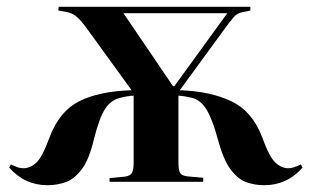

<svg xmlns="http://www.w3.org/2000/svg" viewBox="-20 -536 919 566"><path d="M120 10Q53 10 7 -42L12 -51Q24 -46 32 -43Q40 -40 49 -40Q69 -40 87 -56.5Q105 -73 126 -131Q155 -208 213.5 -237.5Q272 -267 368 -270L236 -452Q218 -477 205.5 -487Q193 -497 180 -500L152 -505L153 -516H718V-505L694 -500Q679 -497 669 -485.5Q659 -474 640 -448L510 -270Q600 -267 662 -237.5Q724 -208 753 -131Q774 -73 792 -56.5Q810 -40 830 -40Q839 -40 847 -43Q855 -46 867 -51L872 -42Q826 10 759 10Q731 10 706 1Q681 -8 659.5 -37Q638 -66 622 -126Q606 -185 588.5 -213.5Q571 -242 544 -248Q524 -253 506 -254V-58Q506 -34 511 -26Q516 -18 533 -16L579 -12V0H303V-11L346 -15Q363 -17 368.5 -25.5Q374 -34 374 -58V-254Q355 -253 336 -248Q308 -242 290.5 -216Q273 -190 257 -126Q243 -66 221 -37Q199 -8 173.5 1Q148 10 120 10ZM490 -282H494L650 -497H344Z"/></svg>

Font: Literata 72pt SemiBold
Style: Regular
Weight: 600
Designer: Latin by Veronika Burian and Jose Scaglione. Greek by Irene Vlachou. Cyrillic by Vera Evstafieva.
Foundry: TypeTogether
Version: Version 3.002